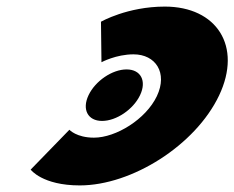

<svg xmlns="http://www.w3.org/2000/svg" viewBox="-20 -548 712 583"><path d="M364.3 -337.2C320.9 -337.2 269.5 -302.3 248.9 -259C228.3 -215.7 246.6 -180.8 289.9 -180.8C333.3 -180.8 384.7 -215.7 405.3 -259C425.9 -302.3 407.6 -337.2 364.3 -337.2ZM265.3 -130C212.3 -130 190.7 -154 190.7 -154L73.1 -33C73.1 -33 108.3 15 222.3 15C380.4 15 573.4 -107 645.2 -258C716.5 -408 637.6 -528 480.5 -528C366.5 -528 286.6 -482 286.6 -482L288.1 -359C288.1 -359 332.5 -383 385.5 -383C452.5 -383 490 -327 456.3 -256C423 -186 332.3 -130 265.3 -130Z"/></svg>

Font: Hussar
Style: BdSuprExtOblFive
Weight: 700
Foundry: Cannot Into Space Fonts
Version: Version 2.00